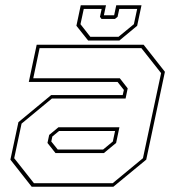

<svg xmlns="http://www.w3.org/2000/svg" viewBox="-20 -710 666 730"><path d="M100.5 0 19.5 -103 50 -245.5 174.5 -348.5H446.5L451 -368L427 -398.5H89.5L119.5 -540H526L607 -437L536 -103L411 0ZM191 -128 160.5 -166.5 167 -197 202 -226H434L421.5 -166.5L375 -128ZM109 -13.5H408.5L523.5 -108.5L592.5 -432L517.5 -527H130.5L106.5 -412.5H435.5L465.5 -374L457.5 -335.5H177.5L62 -240L34 -108.5ZM199.5 -141.5H372L409 -172L417.5 -212H204.5L179 -191L175 -172ZM315 -556 270.5 -612 287 -690H383L375 -652H414L422 -690H518L501.5 -612L434 -556ZM323.5 -570H430.5L489 -618L501.5 -676H433.5L427 -646L417 -638H366L360 -646L366.5 -676H298.5L286 -618Z"/></svg>

Font: Tourney Thin Thin
Style: Italic
Weight: 250
Italic angle: -12°
Version: Version 1.015